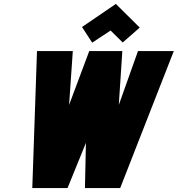

<svg xmlns="http://www.w3.org/2000/svg" viewBox="-20 -961 908 981"><path d="M694 -820 572 -941 399 -823 451 -743 545 -805 607 -744ZM605 -700H436L333 -425L352 -700H169L145 0H325L419 -231L414 0H594L868 -700H685L587 -425Z"/></svg>

Font: Advent Pro Black
Style: Italic
Weight: 900
Italic angle: -12°
Version: Version 3.000